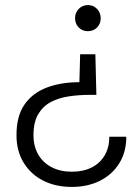

<svg xmlns="http://www.w3.org/2000/svg" viewBox="-20 -528 545 757"><path d="M356 -314 360 -154H334Q291 -154 251 -148Q211 -142 180 -125.5Q149 -109 130.5 -77.5Q112 -46 112 5Q112 49 131 81.5Q150 114 184 131.5Q218 149 263 149Q309 149 342 132Q375 115 393 84Q411 53 411 11H478Q478 71 450.5 115.5Q423 160 374.5 184.5Q326 209 263 209Q199 209 150 184Q101 159 73 113Q45 67 45 5Q45 -71 77 -116.5Q109 -162 165 -183Q221 -204 293 -204L296 -314ZM327 -508Q348 -508 362.5 -493Q377 -478 377 -456Q377 -434 362.5 -419.5Q348 -405 326 -405Q305 -405 290.5 -419.5Q276 -434 276 -457Q276 -478 290.5 -493Q305 -508 327 -508Z"/></svg>

Font: DM Sans 36pt Light
Style: Regular
Weight: 300
Designer: Colophon Foundry, Jonny Pinhorn
Foundry: Colophon Foundry
Version: Version 4.004;gftools[0.9.30]